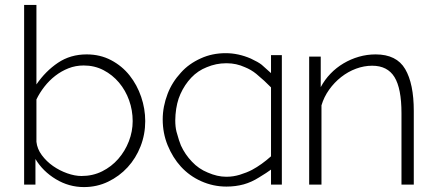

<svg xmlns="http://www.w3.org/2000/svg" viewBox="-20 -750 1774 780"><path d="M321 10Q260 10 207 -22Q154 -54 124 -104V0H78V-730H128V-407Q165 -461 215.5 -495Q266 -529 332 -529Q387 -529 431.5 -505.5Q476 -482 506.5 -443.5Q537 -405 553.5 -356.5Q570 -308 570 -258Q570 -204 551 -155.5Q532 -107 498.5 -70.5Q465 -34 419.5 -12Q374 10 321 10ZM311 -35Q357 -35 395 -54Q433 -73 460.5 -104.5Q488 -136 503.5 -176Q519 -216 519 -258Q519 -302 504.5 -342.5Q490 -383 463.5 -414.5Q437 -446 400.5 -465Q364 -484 320 -484Q287 -484 258 -472.5Q229 -461 204.5 -442Q180 -423 160.5 -398Q141 -373 128 -346V-174Q131 -145 150 -119.5Q169 -94 195.5 -75.5Q222 -57 253 -46Q284 -35 311 -35Z M1081 -526H1125V0H1081V-61Q1065 -49 1032 -29Q1002 -10 970 -1Q937 8 900 8Q846 8 797 -14Q750 -35 715 -73Q682 -109 661 -160Q641 -209 641 -265Q641 -317 661 -369Q679 -416 715 -455Q747 -491 796 -513Q842 -534 897 -534Q948 -534 999 -512Q1029 -498 1043 -487Q1076 -457 1081 -453ZM1004 -60Q1043 -81 1081 -115V-395Q1056 -421 1021 -450Q1000 -467 975 -477Q940 -493 902 -493Q900 -493 898 -493Q858 -493 820 -477Q784 -463 757 -434.5Q730 -406 713 -368Q697 -333 693 -284Q692 -272 692 -261Q692 -235 697 -215Q708 -175 715 -159Q732 -122 760 -93Q787 -64 824 -49Q863 -32 898 -32Q900 -32 902 -32Q927 -32 954 -40Q983 -49 1004 -60Z M1661 0H1611V-290Q1611 -391 1582.5 -437Q1554 -483 1492 -483Q1459 -483 1426.5 -471Q1394 -459 1366 -437Q1338 -415 1317 -385.5Q1296 -356 1286 -322V0H1236V-520H1283V-396Q1299 -426 1322.5 -450.5Q1346 -475 1375.5 -492.5Q1405 -510 1438 -519.5Q1471 -529 1506 -529Q1591 -529 1626 -469.5Q1661 -410 1661 -299Z"/></svg>

Font: Oxford Sans
Style: Regular
Weight: 300
Designer: Matt McInerney, Pablo Impallari, Rodrigo Fuenzalida
Foundry: Matt McInerney, Pablo Impallari, Rodrigo Fuenzalida
Version: Version 3.000g; ttfautohint (v1.5) -l 8 -r 28 -G 28 -x 14 -D